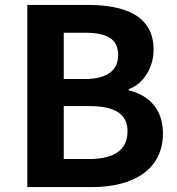

<svg xmlns="http://www.w3.org/2000/svg" viewBox="-20 -760 721 780"><path d="M91 0H355C518 0 642 -69 642 -218C642 -318 583 -374 503 -393V-398C566 -420 604 -490 604 -558C604 -696 488 -740 336 -740H91ZM239 -439V-627H327C416 -627 460 -601 460 -536C460 -477 419 -439 325 -439ZM239 -114V-329H342C444 -329 498 -299 498 -227C498 -150 443 -114 342 -114Z"/></svg>

Font: Noto Sans CJK KR Bold
Style: Regular
Weight: 700
Designer: Ryoko NISHIZUKA (kana & ideographs); Paul D. Hunt (Latin, Greek & Cyrillic); Wenlong ZHANG (bopomofo); Sandoll Communica
Foundry: Adobe Systems Incorporated
Version: Version 1.004;PS 1.004;hotconv 1.0.82;makeotf.lib2.5.63406